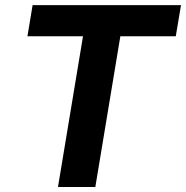

<svg xmlns="http://www.w3.org/2000/svg" viewBox="-20 -748 744 768"><path d="M89.8 -603 110.4 -727.5H704.1L683.1 -603H461.4L361.3 0H211.9L312 -603Z"/></svg>

Font: Inter 17pt
Style: Bold Italic
Weight: 700
Italic angle: -9.3988°
Version: Version 4.001;git-66647c0bb